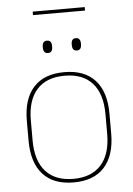

<svg xmlns="http://www.w3.org/2000/svg" viewBox="-55 -828 610 882"><g transform="rotate(-5 249.5 -387.0)"><path d="M129.5 -770.5V-786.5H369.5V-770.5ZM249.5 11.5Q156 11.5 107.5 -42.5Q59 -96.5 59 -197.5V-289Q59 -390 107.8 -443.5Q156.5 -497 249.5 -497Q342.5 -497 391.2 -443.5Q440 -390 440 -289V-197.5Q440 -96.5 391.2 -42.5Q342.5 11.5 249.5 11.5ZM249.5 -5Q333 -5 377.2 -54.5Q421.5 -104 421.5 -197.5V-289Q421.5 -382 377.5 -431.2Q333.5 -480.5 249.5 -480.5Q165.5 -480.5 121.5 -431.2Q77.5 -382 77.5 -289V-197.5Q77.5 -104 121.5 -54.5Q165.5 -5 249.5 -5ZM183 -591Q172 -591 166.8 -597.8Q161.5 -604.5 161.5 -618.5V-621.5Q161.5 -634.5 166.8 -641.2Q172 -648 183 -648Q194 -648 199.2 -641.2Q204.5 -634.5 204.5 -621.5V-618.5Q204.5 -604.5 199.2 -597.8Q194 -591 183 -591ZM316.5 -591Q305.5 -591 300.2 -597.8Q295 -604.5 295 -618.5V-621.5Q295 -634.5 300.2 -641.2Q305.5 -648 316.5 -648Q327 -648 332.2 -641.2Q337.5 -634.5 337.5 -621.5V-618.5Q337.5 -604.5 332.2 -597.8Q327 -591 316.5 -591Z"/></g></svg>

Font: Anek Latin Medium Thin
Style: Regular
Weight: 250
Version: Version 1.003